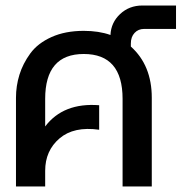

<svg xmlns="http://www.w3.org/2000/svg" viewBox="-20 -677 659 697"><path d="M284 -565Q339 -565 381 -550Q383 -595 416 -626Q449 -657 497 -657H619V-572H503Q482 -572 468.5 -557.5Q455 -543 455 -519V-508Q531 -440 531 -322V0H425V-318Q425 -481 284 -481Q144 -481 144 -318V-218Q210 -305 340 -295V-206Q248 -219 196 -174.5Q144 -130 144 -57V0H38V-322Q38 -365 50.5 -405.5Q63 -446 90 -483Q117 -520 167 -542.5Q217 -565 284 -565Z"/></svg>

Font: LT Superior Semi-bold
Style: Regular
Weight: 600
Designer: Daniel Lyons
Foundry: LyonsType
Version: Version 1.0